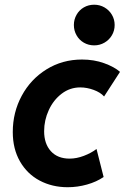

<svg xmlns="http://www.w3.org/2000/svg" viewBox="-20 -781 524 807"><path d="M33.7 -226.1Q33.7 -308.6 71.3 -378.4Q108.9 -448.2 175.5 -489.5Q242.2 -530.8 324.7 -530.8Q375 -530.8 417.7 -515.4Q460.4 -500 484.4 -479L417.5 -375.5Q402.3 -392.6 373.8 -403.1Q345.2 -413.6 317.4 -413.6Q273.9 -413.6 239.3 -387.2Q204.6 -360.8 185.1 -318.4Q165.5 -275.9 165.5 -229.5Q165.5 -176.8 193.8 -145.5Q222.2 -114.3 272.5 -114.3Q301.8 -114.3 332.5 -126Q363.3 -137.7 385.7 -154.8L415.5 -37.1Q385.7 -16.6 345.7 -5.4Q305.7 5.9 264.6 5.9Q199.2 5.9 146.7 -22Q94.2 -49.8 64 -102.5Q33.7 -155.3 33.7 -226.1ZM290.5 -675.8Q290.5 -699.2 301.8 -719Q313 -738.8 332.5 -750Q352.1 -761.2 376 -761.2Q399.4 -761.2 419.2 -749.8Q439 -738.3 450.4 -718.8Q461.9 -699.2 461.9 -675.8Q461.9 -652.3 450.4 -632.8Q439 -613.3 419.2 -601.8Q399.4 -590.3 376 -590.3Q352.1 -590.3 332.5 -601.6Q313 -612.8 301.8 -632.6Q290.5 -652.3 290.5 -675.8Z"/></svg>

Font: Reddit Sans Chocolate
Style: Bold Italic
Weight: 700
Italic angle: -11.25°
Designer: Stephen Hutchings
Version: Version 1.013